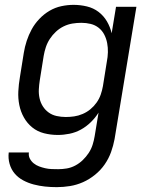

<svg xmlns="http://www.w3.org/2000/svg" viewBox="-20 -548 640 791"><path d="M214 223Q189 223 165.5 220.5Q142 218 119 212Q96 206 75.5 195Q55 184 40.5 167Q26 150 19.5 127Q13 104 16 80H99Q97 94 103 105.5Q109 117 119 125Q129 133 141 137.5Q153 142 166 145Q179 148 192.5 148.5Q206 149 220 149Q237 149 255 146Q273 143 290 134Q307 125 321 111.5Q335 98 345.5 82Q356 66 361.5 48.5Q367 31 370 13L386 -84Q373 -63 354 -44.5Q335 -26 313 -14Q291 -2 266.5 3Q242 8 218 8Q189 8 161.5 1Q134 -6 113 -23Q92 -40 78.5 -64Q65 -88 59.5 -115.5Q54 -143 55.5 -172Q57 -201 62 -230L78 -330Q82 -355 90 -379.5Q98 -404 110.5 -427Q123 -450 142 -470Q161 -490 184 -503.5Q207 -517 232.5 -522.5Q258 -528 283 -528Q311 -528 338 -521.5Q365 -515 386 -499Q407 -483 420.5 -460Q434 -437 440 -411L458 -520H542L452 25Q447 52 437.5 78.5Q428 105 411.5 129Q395 153 371.5 172Q348 191 322 202.5Q296 214 268.5 218.5Q241 223 214 223ZM251 -66Q268 -66 285.5 -68.5Q303 -71 320.5 -78.5Q338 -86 352.5 -98Q367 -110 378 -125.5Q389 -141 395 -158.5Q401 -176 404 -193L420 -293Q424 -313 424.5 -332.5Q425 -352 421.5 -370.5Q418 -389 409.5 -405.5Q401 -422 386.5 -433.5Q372 -445 353.5 -449.5Q335 -454 315 -454Q297 -454 278.5 -451Q260 -448 242.5 -439.5Q225 -431 210.5 -417.5Q196 -404 185.5 -388Q175 -372 169 -354Q163 -336 160 -318L144 -218Q141 -199 140 -180Q139 -161 143 -143Q147 -125 156.5 -110Q166 -95 180.5 -84.5Q195 -74 213.5 -70Q232 -66 251 -66Z"/></svg>

Font: Iosevka Aile Oblique
Style: Regular
Weight: 400
Italic angle: -9°
Designer: Belleve Invis
Foundry: Belleve Invis
Version: Version 31.1.0; ttfautohint (v1.8.4)